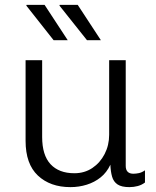

<svg xmlns="http://www.w3.org/2000/svg" viewBox="-20 -758 640 788"><path d="M269 10Q186 10 135.5 -37.5Q85 -85 85 -180V-511H153V-196Q153 -121 187.5 -84Q222 -47 285 -47Q327 -47 359 -68.5Q391 -90 409.5 -126Q428 -162 428 -205V-511H496V-77Q496 -61 504 -53Q512 -45 527 -45Q538 -45 550 -47.5Q562 -50 575 -59V-9Q562 1 545.5 5.5Q529 10 511 10Q479 10 462.5 -1Q446 -12 440 -33Q434 -54 433 -82Q418 -50 393 -30Q368 -10 336 0Q304 10 269 10ZM337 -593 224 -735 225 -738H299L394 -593ZM200 -593 88 -735 89 -738H163L258 -593Z"/></svg>

Font: Chivo Mono Medium ExtraLight
Style: Regular
Weight: 250
Monospace: yes
Version: Version 1.008